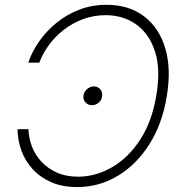

<svg xmlns="http://www.w3.org/2000/svg" viewBox="-20 -757 749 787"><path d="M416.5 -737.3Q507.8 -737.3 569.8 -690.7Q631.8 -644 657.2 -559.8Q682.6 -475.6 663.6 -362.3Q645.5 -250 592.8 -166.5Q540 -83 463.4 -36.6Q386.7 9.8 296.4 9.8Q234.9 9.8 189.2 -10.5Q143.6 -30.8 113 -64.7Q82.5 -98.6 67.4 -140.9Q52.2 -183.1 51.8 -227.5H96.7Q97.7 -190.9 111.1 -156Q124.5 -121.1 150.4 -93.5Q176.3 -65.9 213.9 -49.3Q251.5 -32.7 300.8 -32.7Q373 -33.2 439.7 -71.8Q506.3 -110.4 554.7 -184.6Q603 -258.8 620.6 -365.7Q639.2 -473.1 615.2 -546.4Q591.3 -619.6 537.8 -657.2Q484.4 -694.8 413.1 -694.8Q363.8 -694.8 320.1 -678.5Q276.4 -662.1 241 -634.5Q205.6 -606.9 180.2 -572Q154.8 -537.1 141.1 -500H95.7Q110.8 -544.4 140.1 -586.7Q169.4 -628.9 210.7 -662.8Q252 -696.8 304 -717Q356 -737.3 416.5 -737.3ZM356.9 -325.7Q340.3 -325.7 329.8 -337.9Q319.3 -350.1 322.3 -366.7Q325.2 -381.8 337.4 -392.3Q349.6 -402.8 364.3 -402.8Q381.3 -402.8 391.4 -390.6Q401.4 -378.4 398.4 -361.3Q396.5 -346.2 384.3 -335.9Q372.1 -325.7 356.9 -325.7Z"/></svg>

Font: Inter Tight ExtraLight
Style: Italic
Weight: 250
Italic angle: -9.39999°
Designer: Rasmus Andersson
Foundry: rsms
Version: Version 3.004